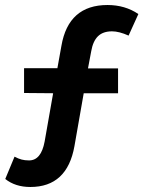

<svg xmlns="http://www.w3.org/2000/svg" viewBox="-20 -715 572 766"><path d="M101 31Q41 31 1 -1L38 -90Q53 -82 66 -78.5Q79 -75 96 -75Q144 -75 158 -150L192 -343L76 -344V-443H209L225 -532Q253 -695 409 -695Q479 -695 532 -659L493 -573Q455 -590 427 -590Q391 -590 371 -570.5Q351 -551 344 -511L331 -442H451V-343H314L277 -132Q248 31 101 31Z"/></svg>

Font: Lexend Deca Medium
Style: Regular
Weight: 500
Designer: Bonnie Shaver-Troup, Thomas Jockin
Foundry: Lexend
Version: Version 1.008; ttfautohint (v1.8.4.7-5d5b)